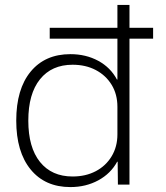

<svg xmlns="http://www.w3.org/2000/svg" viewBox="-20 -750 676 780"><path d="M182 -593V-637H602V-593ZM266 10Q163 10 104.5 -61.5Q46 -133 46 -260Q46 -388 104.5 -459Q163 -530 266 -530Q329 -530 379 -503Q429 -476 455 -427H457V-730H506V0H459L458 -93H456Q430 -45 379.5 -17.5Q329 10 266 10ZM275 -33Q328 -33 369 -54.5Q410 -76 433.5 -115Q457 -154 457 -204V-316Q457 -367 433.5 -405.5Q410 -444 369 -465.5Q328 -487 275 -487Q190 -487 142.5 -428Q95 -369 95 -260Q95 -151 142.5 -92Q190 -33 275 -33Z"/></svg>

Font: M PLUS 2 Light
Style: Regular
Weight: 300
Designer: Coji Morishita
Foundry: UNDERFOREST DESIGN
Version: Version 1.001